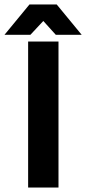

<svg xmlns="http://www.w3.org/2000/svg" viewBox="-31 -840 386 860"><path d="M231 -654H95V0H231ZM219 -684H335L223 -820H101L-11 -684H105L163 -746Z"/></svg>

Font: Falling Sky
Style: SeBd
Weight: 600
Designer: Paul D. Hunt
Foundry: Adobe Systems Incorporated
Version: Version 1.02